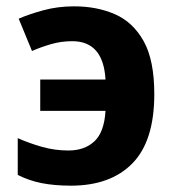

<svg xmlns="http://www.w3.org/2000/svg" viewBox="-20 -576 552 606"><path d="M204 10Q152 10 111.5 2Q71 -6 36 -24V-140Q72 -124 112.5 -112.5Q153 -101 196 -101Q247 -101 278 -130Q309 -159 313 -226H107V-325H313Q306 -446 208 -446Q173 -446 140.5 -436.5Q108 -427 81 -415L39 -517Q71 -531 116.5 -543.5Q162 -556 214 -556Q286 -556 343 -531Q400 -506 433.5 -446Q467 -386 467 -279Q467 -131 398 -60.5Q329 10 204 10Z"/></svg>

Font: Noto Sans IKEA
Style: Bold
Weight: 600
Designer: Monotype Design Team
Foundry: Monotype Imaging Inc.
Version: Version 2.001